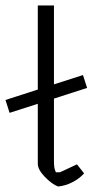

<svg xmlns="http://www.w3.org/2000/svg" viewBox="-54 -675 356 701"><path d="M84 -77V-296L-19 -263L-34 -310L84 -348V-655H143V-367L249 -401L264 -354L143 -315V-87Q143 -71 144.5 -63Q146 -55 150 -46H165L227 -75L253 -42Q236 -23 211 -10Q186 3 158 6Q135 -3 109.5 -29.5Q84 -56 84 -77Z"/></svg>

Font: Athiti
Style: Regular
Weight: 400
Designer: CadsonDemak Team
Foundry: CadsonDemak
Version: Version 1.033